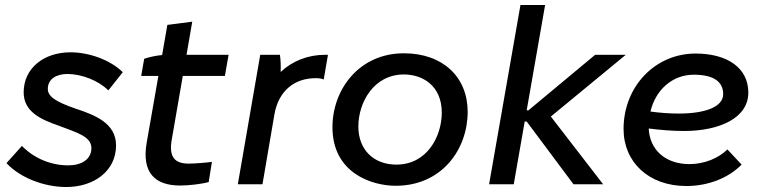

<svg xmlns="http://www.w3.org/2000/svg" viewBox="-20 -740 3079 771"><path d="M246 11C357 11 446 -53 446 -156C446 -246 361 -278 283 -304C205 -331 172 -352 172 -383C172 -422 205 -443 252 -443C309 -442 375 -417 415 -377L473 -450C424 -499 338 -530 263 -530C157 -530 75 -467 75 -369C75 -291 145 -260 214 -236C290 -207 347 -192 347 -145C347 -100 307 -76 254 -76C183 -76 116 -105 68 -154L6 -85C63 -24 160 11 246 11Z M703 5C739 5 790 -1 818 -9L831 -90C810 -87 763 -83 738 -83C685 -83 656 -106 670 -181L714 -435H883L898 -520H729L752 -653L652 -640L631 -519C608 -517 580 -511 559 -504L547 -435H616L569 -167C548 -45 604 5 703 5Z M935 0H1034L1082 -281C1098 -373 1161 -428 1252 -426C1262 -426 1272 -424 1280 -421L1297 -520H1286C1216 -520 1154 -495 1107 -451C1108 -475 1107 -501 1104 -520H1025Z M1569 6C1754 6 1858 -140 1858 -291C1858 -431 1758 -526 1602 -526C1422 -526 1315 -381 1315 -229C1315 -46 1472 6 1569 6ZM1572 -79C1479 -79 1419 -140 1419 -232C1419 -329 1481 -441 1602 -441C1677 -441 1754 -396 1754 -288C1754 -191 1694 -79 1572 -79Z M2043 0 2087 -252H2095L2283 0H2402L2192 -272L2493 -520H2370L2102 -297H2095L2169 -720H2070L1944 0Z M2736 7C2822 7 2904 -24 2958 -79L2901 -140C2867 -106 2810 -81 2749 -81C2652 -81 2589 -138 2585 -224C2632 -218 2680 -214 2727 -214C2869 -214 2985 -266 2985 -368C2985 -468 2900 -525 2773 -525C2612 -525 2484 -394 2484 -222C2484 -89 2585 7 2736 7ZM2592 -292C2612 -378 2679 -440 2766 -440C2847 -440 2884 -411 2884 -362C2884 -310 2810 -284 2706 -284C2668 -284 2629 -287 2592 -292Z"/></svg>

Font: Fixel Display 20240404 Medium
Style: Italic
Weight: 500
Italic angle: -10°
Designer: AlfaBravo + MacPaw
Foundry: Kyrylo Tkachov, Marchela Mozhyna, Serhii Makarenko, Maria Weinstein, Zakhar Kryvoshyya
Version: Version 1.211;Glyphs 3.2 (3225)